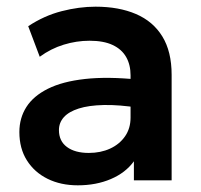

<svg xmlns="http://www.w3.org/2000/svg" viewBox="-20 -540 602 575"><path d="M213 15Q162 15 122.5 -4.5Q83 -24 60.5 -59.8Q38 -95.5 38 -144.5Q38 -186.5 59 -219.5Q80 -252.5 123.5 -274.2Q167 -296 234.8 -303.5Q302.5 -311 395.5 -301.5L397.5 -217Q336.5 -226.5 291 -225.5Q245.5 -224.5 215.8 -215Q186 -205.5 171.2 -189Q156.5 -172.5 156.5 -150.5Q156.5 -117.5 180.5 -99.8Q204.5 -82 246 -82Q281.5 -82 309.8 -95Q338 -108 354.5 -131.8Q371 -155.5 371 -188V-314.5Q371 -346 357.8 -369.2Q344.5 -392.5 317.5 -405.2Q290.5 -418 248 -418Q209 -418 170.8 -406.2Q132.5 -394.5 99 -370L64.5 -461.5Q112 -493 164.5 -506.5Q217 -520 266 -520Q336 -520 387.2 -498Q438.5 -476 466.2 -430.8Q494 -385.5 494 -316V0H381V-57Q356 -22.5 312 -3.8Q268 15 213 15Z"/></svg>

Font: Geologica Roman Medium
Style: Regular
Weight: 500
Designer: Sindre Bremnes, Frode Helland
Foundry: Monokrom Skriftforlag AS
Version: Version 1.010;gftools[0.9.28]